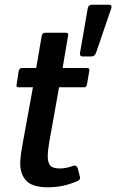

<svg xmlns="http://www.w3.org/2000/svg" viewBox="-20 -784 494 816"><path d="M64 -413Q50 -412 50 -420Q50 -423 51 -427L59 -480Q61 -489 64.5 -492Q68 -495 78 -495H134L157 -630Q159 -639 162.5 -642Q166 -645 176 -645H256Q266 -645 268.5 -642Q271 -639 269 -630L246 -495H346Q356 -495 358.5 -492Q361 -489 359 -480L350 -427Q348 -418 344.5 -415Q341 -412 331 -413H231L189 -178Q183 -144 183 -118.5Q183 -93 193.5 -80.5Q204 -68 233 -68Q262 -68 290 -79Q304 -84 310 -70L319 -36Q324 -21 310 -15Q250 12 184.5 12Q119 12 92.5 -15Q66 -42 66 -90Q66 -118 76 -172L120 -413ZM320 -559 353 -749Q356 -764 371 -764H443Q454 -764 454 -755Q454 -752 453 -749L388 -559Q383 -544 367 -544H332Q320 -544 320 -554Q320 -556 320 -559Z"/></svg>

Font: Crete Round
Style: Italic
Weight: 400
Designer: Veronika Burian
Foundry: TypeTogether
Version: Version 1.001; ttfautohint (v1.6)